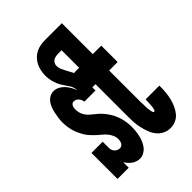

<svg xmlns="http://www.w3.org/2000/svg" viewBox="-216 -835 944 944"><g transform="rotate(-45 256.0 -363.5)"><path d="M191 8Q180 8 169.5 4.5Q159 1 150 -5.5Q141 -12 133.5 -20.5Q126 -29 120 -38V0H42V-181H120V-136Q120 -129 123 -121.5Q126 -114 131 -109Q136 -104 143 -101Q150 -98 158 -98Q164 -98 169.5 -101.5Q175 -105 178 -110.5Q181 -116 182.5 -122.5Q184 -129 184 -135Q184 -150 177.5 -164Q171 -178 161.5 -189Q152 -200 140 -209.5Q128 -219 117.5 -229Q107 -239 97 -250Q87 -261 79.5 -273.5Q72 -286 65.5 -300Q59 -314 55 -328.5Q51 -343 49 -358Q47 -373 47 -388Q47 -403 49 -417.5Q51 -432 54 -446.5Q57 -461 62 -475Q67 -489 75.5 -501Q84 -513 97 -520.5Q110 -528 125 -528Q140 -528 154.5 -520.5Q169 -513 179.5 -501.5Q190 -490 198 -476Q206 -462 211 -447Q210 -458 207 -469Q204 -480 197.5 -489Q191 -498 185 -507Q179 -516 173 -526Q167 -536 163 -546Q159 -556 156 -566.5Q153 -577 151.5 -588Q150 -599 150 -611Q150 -627 153.5 -643.5Q157 -660 164 -674.5Q171 -689 183 -701.5Q195 -714 209.5 -721.5Q224 -729 240 -732Q256 -735 273 -735H342V-642H273Q264 -642 255.5 -640.5Q247 -639 239.5 -635Q232 -631 227.5 -623Q223 -615 223 -606Q223 -591 229 -577.5Q235 -564 242 -551.5Q249 -539 256 -526Q263 -513 267 -499Q271 -485 272 -470.5Q273 -456 273 -441V-384H195Q195 -391 192 -398Q189 -405 184 -410.5Q179 -416 172.5 -419Q166 -422 158 -422Q152 -422 147.5 -418Q143 -414 140.5 -408.5Q138 -403 137.5 -397Q137 -391 137 -385Q137 -371 142.5 -356.5Q148 -342 158 -331Q168 -320 180 -311Q192 -302 203 -292Q214 -282 223.5 -270.5Q233 -259 241 -246.5Q249 -234 255 -220Q261 -206 265 -192Q269 -178 271 -162.5Q273 -147 273 -132Q273 -117 271.5 -102.5Q270 -88 266.5 -73Q263 -58 257 -44Q251 -30 242 -18.5Q233 -7 219.5 0.5Q206 8 191 8ZM403 8Q383 8 364 -1.5Q345 -11 332.5 -27.5Q320 -44 313 -63.5Q306 -83 301.5 -103Q297 -123 296 -143.5Q295 -164 295 -185V-406H261V-520H295V-735H390V-520H449V-406H390V-185Q390 -181 390.5 -176.5Q391 -172 391 -168Q391 -164 391 -160Q391 -156 391 -152Q391 -148 391.5 -143.5Q392 -139 392.5 -135Q393 -131 393.5 -127Q394 -123 395 -119Q396 -115 397.5 -110.5Q399 -106 403 -106Q408 -106 409.5 -111Q411 -116 412 -120.5Q413 -125 413.5 -130Q414 -135 414.5 -139.5Q415 -144 415 -148.5Q415 -153 415.5 -157.5Q416 -162 416 -166.5Q416 -171 416 -176V-179H512V-169Q512 -150 510 -130.5Q508 -111 503.5 -92.5Q499 -74 491 -56Q483 -38 471 -23Q459 -8 441 0Q423 8 403 8Z"/></g></svg>

Font: Iosevka Curly Slab Heavy
Style: Regular
Weight: 900
Monospace: yes
Designer: Belleve Invis
Foundry: Belleve Invis
Version: Version 22.1.2; ttfautohint (v1.8.4)